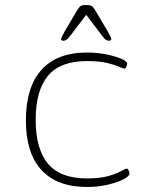

<svg xmlns="http://www.w3.org/2000/svg" viewBox="-20 -738 573 764"><path d="M326 6Q207 6 145 -61.5Q83 -129 83 -259Q83 -391 145 -460Q207 -529 326 -529Q367 -529 403.5 -521.5Q440 -514 463 -504Q486 -494 486 -485Q486 -481 483 -473Q480 -465 475 -465Q470 -465 453.5 -472.5Q437 -480 406 -487.5Q375 -495 326 -495Q220 -495 171 -436.5Q122 -378 122 -261Q122 -145 171 -86.5Q220 -28 326 -28Q378 -28 411 -37.5Q444 -47 461.5 -57Q479 -67 484 -67Q489 -67 492 -59.5Q495 -52 495 -47Q495 -37 471 -24.5Q447 -12 408.5 -3Q370 6 326 6ZM232 -576Q223 -576 223 -583Q223 -586 228.5 -596.5Q234 -607 238 -614L284 -692Q294 -709 300 -713.5Q306 -718 323 -718Q340 -718 346 -713.5Q352 -709 362 -692L408 -614Q414 -604 418.5 -595Q423 -586 423 -583Q423 -576 414 -576Q407 -576 401.5 -579.5Q396 -583 387 -595L323 -679L259 -595Q250 -583 244.5 -579.5Q239 -576 232 -576Z"/></svg>

Font: Asap Semi Expanded Thin
Style: Regular
Weight: 100
Width: 6
Designer: Pablo Cosgaya
Foundry: Omnibus-Type
Version: Version 3.001; ttfautohint (v1.8.4.7-5d5b)